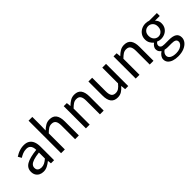

<svg xmlns="http://www.w3.org/2000/svg" viewBox="108 -1731 2974 2974"><g transform="rotate(-45 1595.0 -244.0)"><path d="M194.3 12Q153.6 12 121.2 -4.3Q88.8 -20.5 70.1 -51.5Q51.4 -82.4 51.4 -126.2Q51.4 -208 123.4 -250.2Q195.4 -292.3 350.7 -309Q350.5 -339.5 342 -367Q333.5 -394.6 311.5 -411.7Q289.4 -428.9 249.9 -428.9Q208.1 -428.9 171.1 -413.4Q134 -397.9 104.9 -379L73 -435.4Q95.3 -450.4 125 -464.9Q154.7 -479.4 189.9 -488.7Q225.1 -498 264.1 -498Q323.2 -498 360.4 -473.3Q397.6 -448.6 415.2 -403.6Q432.8 -358.6 432.8 -297.7V0H364.5L358.1 -57.9H354.8Q319.7 -29.1 279.8 -8.5Q239.9 12 194.3 12ZM217.2 -56.5Q252.6 -56.5 284.1 -72.3Q315.6 -88.1 350.7 -118.9V-249.9Q269 -240.4 221.3 -224.5Q173.6 -208.6 153 -185.6Q132.5 -162.7 132.5 -131.5Q132.5 -91.2 157.3 -73.8Q182.1 -56.5 217.2 -56.5Z M586 0V-712.4H668.3V-517.6L665.3 -417.7Q699.5 -450.8 738.3 -474.4Q777 -498.1 826.7 -498.1Q904 -498.1 939.6 -449.5Q975.1 -401 975.1 -308V0H892.9V-297.4Q892.9 -365.6 871.4 -396.1Q849.9 -426.7 801.2 -426.7Q763.9 -426.7 734.6 -407.8Q705.3 -389 668.3 -352V0Z M1130 0V-486.1H1198L1204.9 -416H1207.6Q1242.7 -450.7 1281.8 -474.4Q1321 -498.1 1370.7 -498.1Q1448 -498.1 1483.6 -449.5Q1519.1 -401 1519.1 -308V0H1436.9V-297.4Q1436.9 -365.6 1415.4 -396.1Q1393.9 -426.7 1345.2 -426.7Q1307.9 -426.7 1278.6 -407.8Q1249.3 -389 1212.3 -352V0Z M1819 12Q1742.3 12 1706.5 -36.5Q1670.7 -85 1670.7 -178V-486H1752.9V-188.7Q1752.9 -120.8 1774.5 -90.2Q1796.2 -59.5 1844.3 -59.5Q1881.4 -59.5 1910.7 -79Q1940 -98.5 1974.6 -141.5V-486H2056.7V0H1989L1982 -75.9H1979.3Q1945.8 -36.3 1907.4 -12.2Q1869 12 1819 12Z M2221 0V-486.1H2289L2295.9 -416H2298.6Q2333.7 -450.7 2372.8 -474.4Q2412 -498.1 2461.7 -498.1Q2539 -498.1 2574.6 -449.5Q2610.1 -401 2610.1 -308V0H2527.9V-297.4Q2527.9 -365.6 2506.4 -396.1Q2484.9 -426.7 2436.2 -426.7Q2398.9 -426.7 2369.6 -407.8Q2340.3 -389 2303.3 -352V0Z M2932.3 223.7Q2872.8 223.7 2827.3 208.4Q2781.8 193 2756.5 164.1Q2731.2 135.2 2731.2 93.4Q2731.2 61.7 2750.1 33.5Q2769.1 5.3 2802.4 -16.5V-20.5Q2784.1 -32.6 2771.5 -52.2Q2759 -71.7 2759 -100.2Q2759 -130.6 2776.4 -154.1Q2793.8 -177.5 2812.4 -190.4V-194.4Q2788.6 -213.7 2769 -247.8Q2749.5 -281.9 2749.5 -324.9Q2749.5 -378.1 2774.6 -417Q2799.7 -455.9 2841.2 -477Q2882.6 -498.1 2931.9 -498.1Q2952.3 -498.1 2969.9 -494.8Q2987.6 -491.5 3000.5 -486.1H3170.1V-422.8H3068.8V-418.8Q3086.5 -403 3098.2 -379Q3109.9 -355 3109.9 -322Q3109.9 -270.3 3086 -232.7Q3062.2 -195.2 3021.9 -174.7Q2981.6 -154.2 2931.9 -154.2Q2914.2 -154.2 2895.3 -158.6Q2876.5 -162.9 2859.5 -170.7Q2846.8 -159.9 2837.6 -146.8Q2828.5 -133.7 2828.5 -113.2Q2828.5 -90.3 2846.9 -75.4Q2865.3 -60.5 2913.7 -60.5H3008.3Q3093.4 -60.5 3135.7 -32.8Q3178.1 -5.2 3178.1 55.6Q3178.1 100.8 3148 138.9Q3117.8 177.1 3062.6 200.4Q3007.4 223.7 2932.3 223.7ZM2931.9 -209.4Q2959.9 -209.4 2983.3 -223.6Q3006.6 -237.7 3020.9 -263.6Q3035.2 -289.6 3035.2 -324.9Q3035.2 -378.9 3005 -408.7Q2974.8 -438.4 2931.9 -438.4Q2888.9 -438.4 2858.8 -408.7Q2828.6 -378.9 2828.6 -324.9Q2828.6 -289.6 2842.9 -263.6Q2857.1 -237.7 2880.5 -223.6Q2903.9 -209.4 2931.9 -209.4ZM2943.9 167Q2990.2 167 3024.5 153Q3058.9 138.9 3078.2 116.1Q3097.5 93.3 3097.5 67.9Q3097.5 34 3072.4 20.8Q3047.3 7.6 2999.5 7.6H2915.7Q2902.1 7.6 2885.6 5.8Q2869.2 3.9 2852.5 0.3Q2826.4 18.8 2814.7 39.7Q2802.9 60.7 2802.9 81.8Q2802.9 121 2840.5 144Q2878.1 167 2943.9 167Z"/></g></svg>

Font: Source Sans 3
Style: Regular
Weight: 200
Designer: Paul D. Hunt
Foundry: Adobe
Version: Version 3.046;hotconv 1.0.118;makeotfexe 2.5.65603